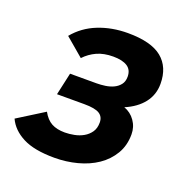

<svg xmlns="http://www.w3.org/2000/svg" viewBox="-119 -621 705 731"><g transform="rotate(20 233.0 -256.0)"><path d="M124 -306.2H231Q248 -306.2 266.4 -308.8Q284.7 -311.5 299.6 -318.6Q314.5 -325.7 324.2 -338.1Q334 -350.6 334 -370.1Q334 -397.9 314 -410.9Q293.9 -423.8 256.8 -423.8Q218.8 -423.8 190.9 -411.1Q163.1 -398.4 142.1 -376L67.9 -439Q104.5 -483.4 159.2 -505.1Q213.9 -526.9 278.8 -526.9Q373 -526.9 417 -491Q460.9 -455.1 460.9 -387.2Q460.9 -343.3 435.1 -310.1Q409.2 -276.9 361.8 -256.8Q389.2 -247.1 406 -223.1Q422.9 -199.2 422.9 -168.9Q422.9 -123.5 402.3 -89.1Q381.8 -54.7 347.7 -31.5Q313.5 -8.3 269 3.4Q224.6 15.1 176.8 15.1Q95.2 15.1 48.8 -8.8Q2.4 -32.7 -16.1 -73.2L90.8 -140.1Q106 -112.3 127.4 -100.6Q148.9 -88.9 181.2 -88.9Q199.2 -88.9 219.2 -92.8Q239.3 -96.7 255.9 -106.2Q272.5 -115.7 283.2 -131.1Q293.9 -146.5 293.9 -169.9Q293.9 -193.4 276.1 -204.6Q258.3 -215.8 214.8 -215.8H104Z"/></g></svg>

Font: Clear Sans
Style: Bold Italic
Weight: 700
Italic angle: -12°
Foundry: Intel Corporation
Version: Version 1.00